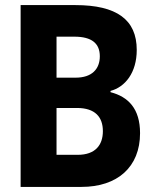

<svg xmlns="http://www.w3.org/2000/svg" viewBox="-20 -734 603 754"><path d="M61 0H300C441 0 530 -78 530 -211C530 -307 484 -354 414 -372V-377C471 -392 517 -448 517 -538C517 -657 438 -714 276 -714H61ZM202 -429V-590H272C341 -590 372 -563 372 -513C372 -463 341 -429 277 -429ZM202 -126V-310H282C354 -310 384 -274 384 -219C384 -165 355 -126 285 -126Z"/></svg>

Font: Noto Sans Mono SemiCondensed ExtraBold
Style: Regular
Weight: 800
Width: 4
Designer: Monotype Design Team
Foundry: Monotype Imaging Inc.
Version: Version 2.014